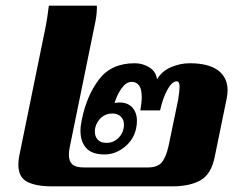

<svg xmlns="http://www.w3.org/2000/svg" viewBox="-20 -660 845 680"><path d="M45 -77Q45 -91 48 -107L142 -567Q148 -598 153 -640H323Q324 -616 318 -584L227 -139Q224 -124 224 -112Q224 -89 236 -78Q248 -67 276 -67H504Q538 -67 553 -85Q568 -103 577 -143L611 -307Q616 -339 616 -352Q616 -372 606 -372Q589 -372 572.5 -341.5Q556 -311 547 -269H477Q482 -297 482 -316Q482 -370 446 -370Q427 -370 410.5 -347Q394 -324 386 -295Q394 -297 403 -297Q433 -297 449 -279Q465 -261 465 -231Q465 -219 462 -205Q454 -166 421.5 -139.5Q389 -113 350 -113Q306 -113 285.5 -135.5Q265 -158 265 -197Q265 -214 270 -237Q287 -321 330.5 -378.5Q374 -436 457 -436Q486 -436 509.5 -421Q533 -406 536 -379Q553 -408 585.5 -422Q618 -436 652 -436Q718 -436 752 -411Q786 -386 786 -340Q786 -327 783 -312L741 -107Q729 -44 691 -22Q653 0 590 0H164Q108 0 76.5 -16Q45 -32 45 -77ZM419 -219Q419 -236 408 -247Q397 -258 378 -258Q355 -258 338.5 -243.5Q322 -229 317 -206Q316 -202 316 -194Q316 -176 326.5 -165Q337 -154 357 -154Q383 -154 401 -173Q419 -192 419 -219Z"/></svg>

Font: Taviraj ExtraBold
Style: Italic
Weight: 800
Italic angle: -12°
Designer: Katatrad Team
Foundry: CadsonDemak
Version: Version 1.001